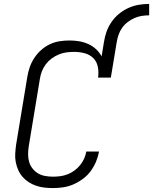

<svg xmlns="http://www.w3.org/2000/svg" viewBox="-20 -949 779 977"><path d="M250 8Q227 8 205.5 5.5Q184 3 163.5 -4Q143 -11 125.5 -22.5Q108 -34 94.5 -49.5Q81 -65 72.5 -84.5Q64 -104 60 -125Q56 -146 57.5 -168.5Q59 -191 62 -213L119 -558Q123 -583 131.5 -607.5Q140 -632 154.5 -654Q169 -676 189 -694Q209 -712 233 -723.5Q257 -735 282.5 -739Q308 -743 333 -743Q358 -743 382.5 -739Q407 -735 429 -725Q451 -715 468.5 -699Q486 -683 497 -662L509 -735Q513 -762 522 -787.5Q531 -813 547 -836.5Q563 -860 585.5 -878.5Q608 -897 633.5 -908.5Q659 -920 685.5 -924.5Q712 -929 739 -929V-871Q720 -871 701 -868Q682 -865 664 -857Q646 -849 629.5 -836.5Q613 -824 601.5 -807.5Q590 -791 583.5 -772.5Q577 -754 574 -735L544 -554H479Q483 -581 478 -608Q473 -635 455 -653Q437 -671 411 -678Q385 -685 358 -685Q338 -685 318.5 -682.5Q299 -680 279.5 -672Q260 -664 243 -651.5Q226 -639 213.5 -622.5Q201 -606 193.5 -587Q186 -568 183 -548L126 -203Q123 -183 123 -163Q123 -143 128.5 -124.5Q134 -106 146 -91Q158 -76 174 -66.5Q190 -57 210 -53.5Q230 -50 250 -50Q268 -50 287 -52.5Q306 -55 324 -62Q342 -69 358.5 -81Q375 -93 387.5 -108.5Q400 -124 408 -141.5Q416 -159 419 -178H484Q479 -151 468.5 -126Q458 -101 441.5 -78.5Q425 -56 402 -39Q379 -22 354 -11Q329 0 302.5 4Q276 8 250 8Z"/></svg>

Font: Iosevka Curly LtExObl
Style: Regular
Weight: 300
Width: 7
Italic angle: -9°
Monospace: yes
Designer: Belleve Invis
Foundry: Belleve Invis
Version: Version 11.1.0; ttfautohint (v1.8.3)